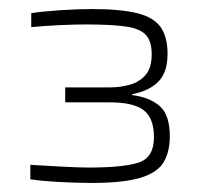

<svg xmlns="http://www.w3.org/2000/svg" viewBox="-20 -820 450 424"><path d="M181 -416Q152 -416 113.5 -418Q75 -420 47 -424V-456Q81 -454 117.5 -452Q154 -450 177 -450Q252 -450 286 -461Q320 -472 320 -517Q320 -559 297.5 -576.5Q275 -594 222 -594H124V-627H222Q246 -627 267 -633Q288 -639 301.5 -654.5Q315 -670 315 -700Q315 -729 302 -743Q289 -757 257.5 -761.5Q226 -766 170 -766Q145 -766 111.5 -764.5Q78 -763 49 -760V-791Q76 -795 114 -797.5Q152 -800 183 -800Q246 -800 282.5 -791Q319 -782 334.5 -760.5Q350 -739 350 -701Q350 -660 329.5 -639.5Q309 -619 272 -612V-610Q311 -605 333 -585.5Q355 -566 355 -519Q355 -485 341.5 -462Q328 -439 290.5 -427.5Q253 -416 181 -416Z"/></svg>

Font: Saira Expanded Thin
Style: Regular
Weight: 250
Width: 7
Designer: Hector Gatti with collaboration of the Omnibus-Type team
Foundry: Omnibus-Type
Version: Version 1.101